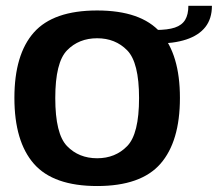

<svg xmlns="http://www.w3.org/2000/svg" viewBox="-20 -635 748 660"><path d="M314 4.5Q464.5 4.5 531.5 -72Q598.5 -148.5 598.5 -298.5Q598.5 -448 531.5 -523.5Q464.5 -599 314 -599Q163.5 -599 96.5 -523.5Q29.5 -448 29.5 -298.5Q29.5 -148.5 96.5 -72Q163.5 4.5 314 4.5ZM314 -91Q251 -91 210.5 -132.8Q170 -174.5 170 -298Q170 -420.5 210.5 -462Q251 -503.5 314 -503.5Q376.5 -503.5 417.2 -462Q458 -420.5 458 -298Q458 -174.5 417.2 -132.8Q376.5 -91 314 -91ZM514.5 -532V-485Q577 -485 620.2 -499.2Q663.5 -513.5 686 -542.2Q708.5 -571 708.5 -615H627.5Q627.5 -585 616.5 -566.8Q605.5 -548.5 581 -540.2Q556.5 -532 514.5 -532Z"/></svg>

Font: Anybody UltraCondensed Thin SemiBold
Style: Regular
Weight: 600
Version: Version 1.111